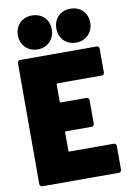

<svg xmlns="http://www.w3.org/2000/svg" viewBox="-100 -988 707 1048"><g transform="rotate(-10 253.5 -464.0)"><path d="M153 -740C207 -740 247 -780 247 -834C247 -890 208 -928 153 -928C98 -928 59 -890 59 -834C59 -780 98 -740 153 -740ZM366 -740C420 -740 460 -780 460 -834C460 -890 421 -928 366 -928C311 -928 272 -890 272 -834C272 -780 311 -740 366 -740ZM486 -554V-685C486 -694 480 -700 471 -700H48C39 -700 33 -694 33 -685V-15C33 -6 39 0 48 0H471C480 0 486 -6 486 -15V-146C486 -155 480 -161 471 -161H227C223 -161 221 -163 221 -167V-267C221 -271 224 -273 227 -273H368C377 -273 383 -279 383 -288V-418C383 -427 377 -433 368 -433H227C223 -433 221 -436 221 -439V-533C221 -537 223 -539 227 -539H471C480 -539 486 -545 486 -554Z"/></g></svg>

Font: Barlow Semi Condensed Black
Style: Regular
Weight: 900
Width: 4
Designer: Jeremy Tribby
Foundry: Tribby Type
Version: Version 1.408;PS 001.408;hotconv 1.0.88;makeotf.lib2.5.64775